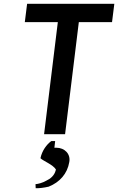

<svg xmlns="http://www.w3.org/2000/svg" viewBox="-20 -713 619 1006"><path d="M273 175 272 179C265 207 244 224 222 234C203 245 180 251 166 252L167 273C184 274 209 271 235 265C293 242 333 197 343 136C351 94 319 61 275 61H265L269 26H249C224 44 200 77 192 116C207 131 257 149 273 175ZM122 -693 110 -597H283L211 -10H321L393 -597H567L579 -693Z"/></svg>

Font: Bluebird
Style: LiNrwObl
Weight: 300
Designer: Jasper
Foundry: Cannot Into Space Fonts
Version: Version 0.98